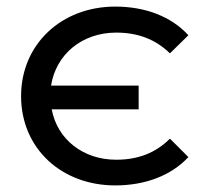

<svg xmlns="http://www.w3.org/2000/svg" viewBox="-20 -557 617 583"><path d="M333 -72C232 -72 154 -134 137 -225H401V-297H135C150 -392 229 -458 333 -458C398 -458 452 -438 496 -395L552 -450C500 -507 421 -537 330 -537C166 -537 44 -422 44 -265C44 -107 166 6 330 6C421 6 500 -24 552 -80L496 -136C452 -92 398 -72 333 -72Z"/></svg>

Font: AWKNG-Font Medium
Style: Regular
Weight: 500
Designer: Awakening Church
Foundry: Awakening Church
Version: Version 1.700;PS 001.700;hotconv 1.0.88;makeotf.lib2.5.64775